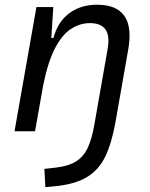

<svg xmlns="http://www.w3.org/2000/svg" viewBox="-20 -547 626 800"><path d="M168.9 232.9 165 156.7 211.9 151.4Q265.6 145.5 297.4 125.2Q329.1 105 346.2 67.4Q363.3 29.8 373 -26.9L428.7 -344.2Q447.3 -450.7 355 -450.7Q312.5 -450.7 275.4 -426.3Q238.3 -401.9 209 -345.5Q179.7 -289.1 160.2 -192.9L126 0H40.5L131.8 -517.6H202.1L193.8 -388.7H202.6Q220.2 -455.1 267.8 -491.2Q315.4 -527.3 384.3 -527.3Q547.4 -527.3 514.2 -340.3L461.4 -39.6Q445.8 48.8 418.5 105.5Q391.1 162.1 340.6 191.9Q290 221.7 204.6 229.5Z"/></svg>

Font: Cascadia Code NF SemiLight
Style: Italic
Weight: 350
Italic angle: -10°
Monospace: yes
Designer: Aaron Bell
Foundry: Saja Typeworks
Version: Version 2404.023; ttfautohint (v1.8.4)